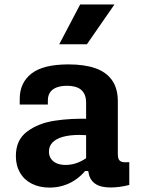

<svg xmlns="http://www.w3.org/2000/svg" viewBox="-20 -838 660 870"><path d="M513.9 -378.4V-140.8Q513.9 -124 518.3 -115.6Q522.7 -107.2 533.6 -104.4Q544.5 -101.5 565.8 -103.2V0Q521 11.5 482.3 11.5Q440.3 11.5 417.6 -1.5Q394.8 -14.6 386.5 -36.5Q378.2 -58.3 378.2 -90.3L370.2 -99.7V-372.5Q370.2 -400.1 359.5 -417.2Q348.7 -434.4 329.8 -441.7Q310.8 -449 283.9 -449.3Q257 -449.2 237.6 -442.2Q218.2 -435.2 207.6 -420.5Q197 -405.8 196.9 -383.7L196.8 -364.2H69.4V-390.1Q69.4 -463 122.5 -504.6Q175.7 -546.2 290.5 -546.2Q361.2 -546.2 410.8 -529.3Q460.3 -512.4 487.1 -475.3Q513.9 -438.2 513.9 -378.4ZM339.7 -226.6Q295.1 -226.6 264.4 -217.8Q233.7 -209 217.8 -192.2Q201.8 -175.5 201.8 -151.1Q201.8 -132.4 211 -118.8Q220.1 -105.2 237.1 -97.9Q254.1 -90.6 277.6 -90.6Q307.5 -90.6 335.7 -102.3Q363.9 -114.1 389.5 -135.5L386.8 -63.2H365.6L359.2 -55.7Q339.8 -34.9 316.6 -20Q293.5 -5 264.9 3.5Q236.3 12 204.3 12Q159.1 12 124.5 -5.4Q89.8 -22.8 70.9 -55.2Q51.9 -87.5 51.9 -131Q51.9 -203.8 102.6 -241.7Q153.3 -279.7 227.4 -291Q301.4 -302.4 388.8 -299.5L432.3 -214.8Q408.8 -220.1 386.9 -223.3Q364.9 -226.6 339.7 -226.6ZM373.8 -637.4 498.6 -817.7H343.2L248.4 -637.4Z"/></svg>

Font: Monaspace Neon Var
Style: Regular
Weight: 400
Designer: Riley Cran and the Lettermatic Team
Version: Version 1.000 (Monaspace Neon Var)